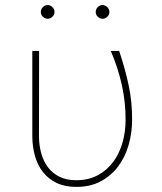

<svg xmlns="http://www.w3.org/2000/svg" viewBox="-20 -730 640 760"><path d="M134.8 -528.3 134.3 -188Q134.8 -152.8 143.6 -121.8Q152.3 -90.8 170.2 -67.4Q188 -43.9 215.6 -30.3Q243.2 -16.6 281.2 -16.6Q331.1 -16.6 367.9 -36.9Q404.8 -57.1 429 -90.3Q453.1 -123.5 465.1 -166.3Q477.1 -209 477.1 -253.9Q477.5 -325.2 462.2 -394Q446.8 -462.9 418.5 -528.3H451.7Q474.6 -460.4 489 -394Q503.4 -327.6 502.9 -255.4Q502.9 -204.6 489.3 -156.7Q475.6 -108.9 448.2 -72Q420.9 -35.2 379.6 -12.7Q338.4 9.8 282.2 9.8Q237.3 9.8 204.8 -5.6Q172.4 -21 150.9 -47.9Q129.4 -74.7 118.9 -111.1Q108.4 -147.5 107.9 -189V-528.3ZM141.6 -682.6Q141.6 -693.4 149.7 -701.7Q157.7 -710 168.5 -710Q179.2 -710 187.5 -701.7Q195.8 -693.4 195.8 -682.6Q195.8 -671.9 187.5 -663.8Q179.2 -655.8 168.5 -655.8Q157.7 -655.8 149.7 -663.8Q141.6 -671.9 141.6 -682.6ZM358.9 -682.6Q358.9 -693.4 366.9 -701.7Q375 -710 385.7 -710Q396.5 -710 404.8 -701.7Q413.1 -693.4 413.1 -682.6Q413.1 -671.9 404.8 -663.8Q396.5 -655.8 385.7 -655.8Q375 -655.8 366.9 -663.8Q358.9 -671.9 358.9 -682.6Z"/></svg>

Font: Roboto Mono Thin
Style: Regular
Weight: 250
Designer: Google
Version: Version 2.000985; 2015; ttfautohint (v1.3)